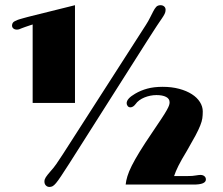

<svg xmlns="http://www.w3.org/2000/svg" viewBox="-20 -720 868 749"><path d="M153.3 -11.7Q153.3 -16.1 154.5 -20Q155.8 -23.9 158.7 -28.6Q161.6 -33.2 166.5 -39.3Q171.4 -45.4 178.7 -53.7Q188 -63.5 199.7 -80.1Q211.4 -96.7 224.1 -116.7L549.3 -623Q559.1 -638.2 565.7 -651.9Q572.3 -665.5 577.6 -675.3Q583 -686 589.1 -692.9Q595.2 -699.7 606.4 -699.7Q614.7 -699.7 620.4 -694.8Q626 -689.9 626 -681.6Q626 -673.3 622.1 -665.5Q618.2 -657.7 610.8 -647Q606.4 -640.6 602.1 -634.3Q597.7 -627.9 591.6 -618.7Q585.4 -609.4 576.7 -595.7Q567.9 -582 554.7 -561.5L249 -80.1Q230 -50.8 218.3 -33Q206.5 -15.1 198.7 -5.9Q190.9 3.4 185.3 6.3Q179.7 9.3 172.9 9.3Q164.6 9.3 158.9 3.4Q153.3 -2.4 153.3 -11.7ZM107.4 -624.5 96.7 -621.1Q84 -617.2 77.9 -614.7Q71.8 -612.3 64.9 -609.9Q59.6 -607.4 55.2 -606Q50.8 -604.5 45.9 -604.5Q37.6 -604.5 32.2 -608.9Q26.9 -613.3 26.9 -620.6Q26.9 -627.4 31 -632.3Q35.2 -637.2 49.3 -642.6Q51.8 -643.6 57.6 -645.3Q63.5 -647 71.3 -649.2Q79.1 -651.4 87.4 -653.6Q95.7 -655.8 103.5 -657.7L272.5 -699.7V-318.4H107.4ZM470.2 0Q471.7 -15.1 477.1 -32.7Q482.4 -50.3 494.1 -73.7Q505.9 -97.2 524.9 -128.2Q543.9 -159.2 572.8 -201.7Q596.2 -236.3 610.1 -257.3Q624 -278.3 630.9 -290.8Q637.7 -303.2 639.6 -309.3Q641.6 -315.4 641.6 -320.8Q641.6 -335 627.7 -342Q613.8 -349.1 590.3 -349.1Q578.6 -349.1 566.4 -346.7Q554.2 -344.2 543.5 -339.8Q532.7 -335.4 523.7 -328.9Q514.6 -322.3 509.3 -314.5Q499.5 -301.3 488.8 -301.3Q481.9 -301.3 478 -306.4Q474.1 -311.5 474.1 -317.4Q474.1 -335.4 507.3 -354.5Q528.8 -367.2 554.7 -374.3Q580.6 -381.3 614.3 -381.3Q649.9 -381.3 679 -373.5Q708 -365.7 728.5 -352.5Q749 -339.4 760 -321.8Q771 -304.2 771 -285.2Q771 -270.5 769.3 -258.5Q767.6 -246.6 761.2 -230.5Q754.9 -214.4 742.7 -191.4Q730.5 -168.5 709.5 -132.3Q698.2 -113.8 689.9 -99.1Q681.6 -84.5 675.8 -72.8Q669.9 -61 666 -51.5Q662.1 -42 659.2 -33.2H710.9Q721.7 -33.2 729.5 -33.7Q737.3 -34.2 744.1 -35.6Q749.5 -36.6 754.4 -37.1Q759.3 -37.6 761.7 -37.6Q771.5 -37.6 777.3 -32.7Q783.2 -27.8 783.2 -20Q783.2 0 735.4 0Z"/></svg>

Font: Limelight
Style: Regular
Weight: 400
Designer: Nicole Fally with help from Eben Sorkin
Foundry: Nicole Fally with help from Eben Sorkin
Version: Version 1.002